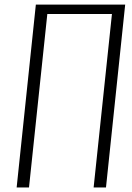

<svg xmlns="http://www.w3.org/2000/svg" viewBox="-20 -830 585 850"><path d="M53.7 0 138.7 -809.6H534.2L449.2 0H394.5L475.6 -768.1H189.5L108.4 0Z"/></svg>

Font: Oswald
Style: Extra-Light
Weight: 200
Designer: Vernon Adams
Foundry: Vernon Adams
Version: 3.0; ttfautohint (v0.94.23-7a4d-dirty) -l 8 -r 50 -G 200 -x 